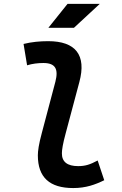

<svg xmlns="http://www.w3.org/2000/svg" viewBox="-20 -953 626 983"><path d="M355 9.8C419.9 9.8 467.8 -7.8 513.7 -30.3L480 -131.3C440.9 -110.4 417 -102.5 379.9 -102.5C324.7 -102.5 296.4 -124.5 296.9 -168.5C296.9 -185.1 301.3 -215.8 316.9 -272.9L386.2 -532.7C423.8 -671.9 366.7 -742.2 226.6 -742.2C184.6 -742.2 142.1 -738.3 100.6 -728L118.7 -618.7C146 -627 174.8 -630.4 202.1 -630.4C263.2 -630.4 280.3 -600.1 263.7 -535.2L194.3 -272.9C178.2 -213.4 173.8 -179.7 173.8 -157.7C173.8 -44.9 233.9 9.8 355 9.8ZM227.5 -810.5H358.4L490.7 -933.1H325.7Z"/></svg>

Font: Cascadia Code SemiBold
Style: Italic
Weight: 600
Italic angle: -10°
Monospace: yes
Designer: Aaron Bell
Foundry: Saja Typeworks
Version: Version 2404.023